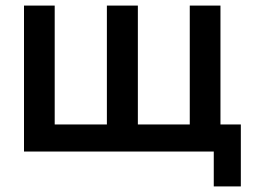

<svg xmlns="http://www.w3.org/2000/svg" viewBox="-20 -543 910 688"><path d="M746 125V0H66V-523H176V-97H363V-523H474V-97H660V-523H770V-97H843V125Z"/></svg>

Font: Raleway-v4020 SemiBold
Style: Regular
Weight: 600
Designer: Matt McInerney, Pablo Impallari, Rodrigo Fuenzalida
Foundry: Matt McInerney, Pablo Impallari, Rodrigo Fuenzalida
Version: Version 4.020;PS 004.020;hotconv 1.0.88;makeotf.lib2.5.64775